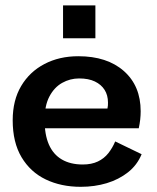

<svg xmlns="http://www.w3.org/2000/svg" viewBox="-20 -695 594 726"><path d="M140 -284.5H386.3Q387.7 -290.6 388 -296Q388.3 -301.4 388.3 -307.1Q388.3 -335 375.5 -355.2Q362.8 -375.3 338.7 -386.9Q314.7 -398.4 279.3 -398.4Q244.9 -398.4 215 -381.6Q185.1 -364.9 166.7 -329.9Q148.3 -294.9 148.8 -240.9Q148.5 -185.9 164.9 -148.4Q181.4 -110.9 213.8 -92Q246.2 -73 292.9 -73Q326.1 -73 349.9 -84.3Q373.7 -95.6 389.5 -115.6Q405.3 -135.6 415.6 -160.2L515.5 -111.9Q498.6 -70.7 463.9 -43.4Q429.1 -16.1 383.4 -2.3Q337.7 11.4 285.4 11.4Q210.9 11.4 152.9 -16.5Q94.9 -44.4 61.4 -100.6Q28 -156.7 28 -240.2Q28 -315.8 60 -369.7Q92 -423.7 148.1 -453Q204.2 -482.4 276.1 -482.4Q385 -482.4 448.5 -426.3Q511.9 -370.2 511.9 -274.4Q511.9 -259.3 510.2 -243.3Q508.4 -227.3 504.7 -209.9H136.7ZM218.4 -550.3V-674.6H340.7V-550.3Z"/></svg>

Font: Panamera Thin
Style: Regular
Weight: 100
Designer: Bastien Sozeau
Foundry: NBR — Bastien Sozeau
Version: Version 3.003;gftools[0.9.33]